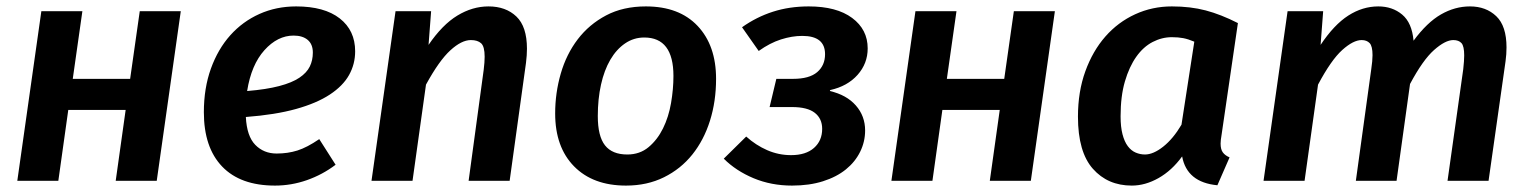

<svg xmlns="http://www.w3.org/2000/svg" viewBox="-20 -564 4776 599"><path d="M341 0 372 -221H193L162 0H34L109 -529H237L207 -318H386L416 -529H544L469 0Z M1088 -404Q1088 -364 1069 -330Q1050 -296 1009 -269Q968 -242 903.5 -224Q839 -206 747 -199Q750 -139 776.5 -112Q803 -85 843 -85Q878 -85 908 -94.5Q938 -104 976 -130L1027 -50Q986 -19 937.5 -2Q889 15 838 15Q730 15 673 -44.5Q616 -104 616 -214Q616 -289 638 -350Q660 -411 698.5 -454Q737 -497 789.5 -520.5Q842 -544 904 -544Q992 -544 1040 -506.5Q1088 -469 1088 -404ZM896 -453Q846 -453 805 -407.5Q764 -362 751 -280Q811 -285 851 -295.5Q891 -306 914 -321.5Q937 -337 946.5 -356.5Q956 -376 956 -400Q956 -426 940 -439.5Q924 -453 896 -453Z M1442 0 1489 -346Q1492 -370 1492 -387Q1492 -419 1481 -429Q1470 -439 1449 -439Q1420 -439 1385 -407Q1350 -375 1309 -300L1267 0H1139L1214 -529H1325L1317 -424Q1360 -487 1407 -515.5Q1454 -544 1504 -544Q1558 -544 1591 -512.5Q1624 -481 1624 -412Q1624 -392 1621 -368L1570 0Z M1995 -544Q2099 -544 2156.5 -483Q2214 -422 2214 -318Q2214 -248 2195 -187.5Q2176 -127 2140 -82Q2104 -37 2051.5 -11Q1999 15 1933 15Q1830 15 1771 -45Q1712 -105 1712 -210Q1712 -274 1729.5 -334.5Q1747 -395 1782.5 -441.5Q1818 -488 1871 -516Q1924 -544 1995 -544ZM1990 -447Q1957 -447 1930 -428.5Q1903 -410 1884 -377.5Q1865 -345 1855 -300Q1845 -255 1845 -202Q1845 -139 1867.5 -110.5Q1890 -82 1937 -82Q1976 -82 2003.5 -105Q2031 -128 2048.5 -163.5Q2066 -199 2073.5 -242.5Q2081 -286 2081 -327Q2081 -447 1990 -447Z M2402 -318H2454Q2505 -318 2529.5 -339Q2554 -360 2554 -395Q2554 -452 2483 -452Q2451 -452 2416.5 -441Q2382 -430 2347 -405L2295 -479Q2340 -511 2391.5 -527.5Q2443 -544 2503 -544Q2590 -544 2638.5 -508Q2687 -472 2687 -413Q2687 -366 2655.5 -330.5Q2624 -295 2570 -283L2569 -280Q2621 -268 2650 -235Q2679 -202 2679 -157Q2679 -122 2663.5 -90.5Q2648 -59 2619 -35.5Q2590 -12 2547.5 1.5Q2505 15 2451 15Q2386 15 2331 -8Q2276 -31 2238 -69L2308 -138Q2338 -111 2373.5 -95.5Q2409 -80 2448 -80Q2494 -80 2519.5 -102.5Q2545 -125 2545 -162Q2545 -194 2522 -212Q2499 -230 2451 -230H2381Z M3068 0 3099 -221H2920L2889 0H2761L2836 -529H2964L2934 -318H3113L3143 -529H3271L3196 0Z M3791 -143Q3788 -126 3788 -116Q3788 -98 3795 -88.5Q3802 -79 3816 -73L3778 14Q3683 5 3668 -76Q3636 -32 3594.5 -8.5Q3553 15 3511 15Q3436 15 3389.5 -37.5Q3343 -90 3343 -200Q3343 -278 3366 -341.5Q3389 -405 3428.5 -450Q3468 -495 3521.5 -519.5Q3575 -544 3636 -544Q3694 -544 3741.5 -531.5Q3789 -519 3842 -492ZM3552 -82Q3578 -82 3609 -106.5Q3640 -131 3666 -175L3706 -434Q3687 -442 3671.5 -445Q3656 -448 3636 -448Q3605 -448 3576 -433Q3547 -418 3525 -387Q3503 -356 3489.5 -310Q3476 -264 3476 -201Q3476 -168 3482 -145Q3488 -122 3498.5 -108Q3509 -94 3523 -88Q3537 -82 3552 -82Z M4210 0 4258 -348Q4260 -362 4261 -372.5Q4262 -383 4262 -392Q4262 -420 4253 -429.5Q4244 -439 4228 -439Q4202 -439 4167.5 -408Q4133 -377 4092 -300L4050 0H3922L3997 -529H4108L4100 -424Q4142 -487 4186.5 -515.5Q4231 -544 4280 -544Q4324 -544 4354.5 -518.5Q4385 -493 4390 -437Q4432 -494 4475.5 -519Q4519 -544 4566 -544Q4616 -544 4648 -513.5Q4680 -483 4680 -416Q4680 -395 4677 -373L4624 0H4496L4545 -348Q4548 -375 4548 -391Q4548 -420 4539.5 -429.5Q4531 -439 4514 -439Q4489 -439 4454 -408Q4419 -377 4379 -302L4337 0Z"/></svg>

Font: Xgbmvzvtohvqztyvzapvmeyoton
Style: Regular
Weight: 500
Italic angle: -8°
Designer: Carrois Corporate & Edenspiekermann
Foundry: Carrois Corporate GbR & Edenspiekermann AG
Version: Version 2.001